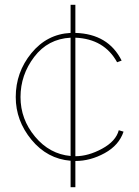

<svg xmlns="http://www.w3.org/2000/svg" viewBox="-20 -665 581 805"><path d="M296 120H276V9Q178 1 112 -79Q46 -159 46 -258Q46 -362 111.5 -442Q177 -522 276 -527V-645H296V-527Q434 -523 490 -411L471 -404Q417 -502 296 -507V-10Q350 -10 408 -41.5Q466 -73 478 -119L498 -113Q479 -56 419 -23Q359 10 296 10ZM276 -11V-507Q181 -502 123.5 -426.5Q66 -351 66 -258Q66 -165 127 -92Q188 -19 276 -11Z"/></svg>

Font: Raleway
Style: Thin
Weight: 100
Designer: Matt McInerney, Pablo Impallari, Rodrigo Fuenzalida
Foundry: Matt McInerney, Pablo Impallari, Rodrigo Fuenzalida
Version: Version 3.000